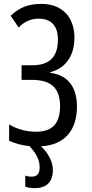

<svg xmlns="http://www.w3.org/2000/svg" viewBox="-20 -744 473 988"><path d="M252 131C252 88 228 43 191 9C315 2 376 -76 376 -195C376 -296 329 -358 239 -369V-373C319 -393 363 -458 363 -550C363 -655 301 -724 193 -724C127 -724 80 -706 35 -663L76 -602C101 -630 137 -648 179 -648C242 -648 278 -613 278 -540C278 -450 234 -408 144 -408H91V-333H144C243 -333 289 -291 289 -198C289 -108 250 -66 163 -66C117 -66 62 -81 27 -104V-20C58 -5 93 4 132 8C171 51 184 82 184 118C184 150 171 165 143 165C129 165 117 163 110 159V216C124 222 140 224 159 224C220 224 252 192 252 131Z"/></svg>

Font: Noto Sans UI Condensed
Style: Regular
Weight: 400
Width: 3
Designer: Monotype Design Team
Foundry: Monotype Imaging Inc.
Version: Version 1.901